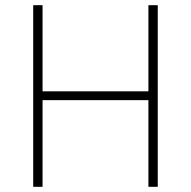

<svg xmlns="http://www.w3.org/2000/svg" viewBox="-20 -720 736 740"><path d="M552 0V-334H144V0H108V-700H144V-368H552V-700H588V0Z"/></svg>

Font: TypoPRO Titillium Maps
Style: 1 wt
Weight: 100
Designer: Campivisivi
Foundry: Accademia di Belle Arti di Urbino and students of MA course of Visual design
Version: Version 001.001